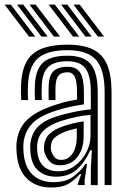

<svg xmlns="http://www.w3.org/2000/svg" viewBox="-44 -804 544 834"><path d="M410.5 0V-404Q410.5 -501.5 373.2 -543.8Q336 -586 249.5 -586Q160.5 -586 120.8 -550.9Q81 -515.8 77.5 -434.8Q77 -419.5 76.9 -402.8Q76.8 -386 78.2 -369.2H48.5Q47 -387 46.9 -401.4Q46.8 -415.8 47.5 -436Q51.2 -530 98.8 -570Q146.2 -610 249.5 -610Q318 -610 360 -589.1Q402 -568.2 421.2 -523Q440.5 -477.8 440.5 -404V0ZM209 -60Q247.8 -60 279.5 -82.6Q311.2 -105.2 330.2 -140.8Q349.2 -176.2 349.2 -214.8V-305Q321.8 -303.2 287.6 -296.1Q253.5 -289 220 -278Q173.2 -262.5 146.5 -238Q119.8 -213.5 117 -169.5Q116.8 -162.8 117.4 -155.9Q118 -149 118.2 -144.8Q121.8 -104 145.2 -82Q168.8 -60 209 -60ZM216.8 -86Q185.8 -86 169.4 -105.1Q153 -124.2 148 -147.5Q147.5 -150.5 147 -157Q146.5 -163.5 146.8 -166.5Q149.5 -201 169.6 -221.1Q189.8 -241.2 229 -255Q248.8 -262 272.8 -267.9Q296.8 -273.8 319.5 -277V-212Q319.5 -176.5 307.4 -147.9Q295.2 -119.2 272.2 -102.6Q249.2 -86 216.8 -86ZM221.2 -109.5Q243 -109.5 258.2 -122.5Q273.5 -135.5 281.5 -158Q289.5 -180.5 289.5 -209.2V-246.5Q271.2 -242.2 258.4 -238.5Q245.5 -234.8 238.5 -232Q205.2 -218.2 191.4 -204Q177.5 -189.8 177 -166.8Q177 -162 177 -158.1Q177 -154.2 178 -150Q181 -137.8 190.9 -123.6Q200.8 -109.5 221.2 -109.5ZM178.8 10.5Q114 10.5 74.4 -26.8Q34.8 -64 28.5 -137Q27.8 -146.2 27.2 -159.4Q26.8 -172.5 27.5 -180.2Q32.8 -241.8 70.9 -280.6Q109 -319.5 191.2 -346.8Q210.5 -353.2 224.1 -357.2Q237.8 -361.2 252.8 -364.5Q267.8 -367.8 290.5 -371.5V-404.2Q290.5 -450.2 281.1 -470.1Q271.8 -490 249.5 -490Q222.2 -490 210.4 -475.6Q198.5 -461.2 197.2 -429.5Q197 -424.2 196.8 -406Q196.5 -387.8 197.2 -369.2H167.5Q166.5 -391.5 166.9 -406.9Q167.2 -422.2 167.5 -432.8Q169.5 -479 190.2 -496.5Q211 -514 249.5 -514Q288 -514 304.2 -488.5Q320.5 -463 320.5 -404.2V-350.8Q283.5 -345.2 256.8 -339.1Q230 -333 201 -324Q127.2 -300.8 94.8 -266Q62.2 -231.2 57.5 -177.8Q57 -170.5 57.4 -159.2Q57.8 -148 58.5 -139.5Q63.8 -77.2 97.8 -45Q131.8 -12.8 188.5 -12.8Q240.8 -12.8 273 -35.9Q305.2 -59 327.2 -91.5H334L323.8 -22.5V0H294L293.5 -4L308.8 -48H303.2Q276.8 -18.5 250.5 -4Q224.2 10.5 178.8 10.5ZM350.5 0.2V-72L355 -151.5H348.2Q324.2 -98.2 289 -67.2Q253.8 -36.2 197.8 -36.5Q152 -36.8 122.4 -62.8Q92.8 -88.8 88.2 -142.2Q88 -147.2 87.4 -157.6Q86.8 -168 87.2 -174.5Q91.5 -221.8 119.6 -252.2Q147.8 -282.8 210.5 -301Q236.2 -308.5 260.8 -314.1Q285.2 -319.8 307.9 -323.5Q330.5 -327.2 350.5 -329V-404Q350.5 -475.8 327.2 -506.9Q304 -538 249.5 -538Q192.2 -538 166 -513.6Q139.8 -489.2 137.5 -433.5Q137 -419 136.8 -403Q136.5 -387 137.8 -369.2H108Q106.8 -388.5 106.9 -404.4Q107 -420.2 107.5 -434Q110.2 -502.5 143.2 -532.2Q176.2 -562 249.5 -562Q319.8 -562 350.1 -525.4Q380.5 -488.8 380.5 -404V0.2ZM190 -645 84 -784H111L217 -645ZM82 -645 -24 -784H3L109 -645ZM136 -645 30 -784H57L163 -645ZM381.2 -645 275.2 -784H302.2L408.2 -645ZM273.2 -645 167.2 -784H194.2L300.2 -645ZM327.2 -645 221.2 -784H248.2L354.2 -645Z"/></svg>

Font: Big Shoulders Inline Display Thin Black
Style: Regular
Weight: 900
Version: Version 2.002